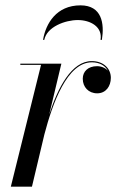

<svg xmlns="http://www.w3.org/2000/svg" viewBox="-20 -698 480 718"><path d="M356 -549H361C371 -610 361 -678 281 -678C191 -678 151 -610 141 -549H145.5C155.5 -598 224 -623 271 -623C318 -623 364 -598 356 -549ZM133.5 -455.5 20.5 0H99.5L146 -195.5C176.5 -311.5 231 -465 323.5 -465C353 -465 373.5 -452 383.5 -433.5C374 -444 359.5 -450.5 343 -450.5C309 -450.5 289.5 -430.5 289.5 -403.5C289.5 -372.5 311 -349 343.5 -349C376 -349 394.5 -375.5 394.5 -407C394.5 -441 368 -469.5 323 -469.5C248 -469.5 196.5 -370.5 164 -269.5L209.5 -460H56V-455.5Z"/></svg>

Font: Bodoni* 36pt
Style: Italic
Weight: 400
Italic angle: -13°
Version: Version 2.3